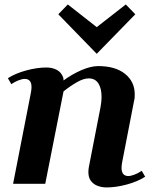

<svg xmlns="http://www.w3.org/2000/svg" viewBox="-20 -806 669 842"><path d="M447.4 16Q426.6 16 408.2 9.1Q389.8 2.2 378.7 -12.7Q367.6 -27.6 367.6 -51.2Q367.6 -55.8 368 -60.9Q368.4 -66 369.4 -72L421.2 -338Q423.2 -349.4 424.3 -360.3Q425.4 -371.2 425.4 -380.4Q425.4 -418.6 411.3 -440.4Q397.2 -462.2 369 -462.2Q346.2 -462.2 316.9 -445.3Q287.6 -428.4 258.6 -405.2L178.4 0H37.4L115.2 -398Q118.2 -413 118.2 -424Q118.2 -460 88.2 -460Q77.2 -460 60.7 -453.5Q44.2 -447 29.6 -437L14.6 -463Q47 -484 94.6 -497Q142.2 -510 183.8 -510Q209.8 -510 229.8 -499.2Q249.8 -488.4 257.6 -464.8Q258.2 -462.2 258.3 -459.4Q258.4 -456.6 258.6 -453Q294.2 -479.6 336 -497.9Q377.8 -516.2 410.6 -516.2Q486 -516.2 528.4 -482Q570.8 -447.8 570.8 -393Q570.8 -386.6 570.6 -380Q570.4 -373.4 568.4 -366L516 -96Q513 -81 513 -70Q513 -34 543 -34Q554 -34 570.5 -40.5Q587 -47 601.6 -57L616.6 -31Q584.2 -10 536.6 3Q489 16 447.4 16ZM404.2 -570 235.6 -743.4 277.4 -786.4 404.2 -687 531.6 -786.4 573.4 -743.4Z"/></svg>

Font: Wittgenstein
Style: Italic
Weight: 400
Italic angle: -11°
Designer: Jörg Drees
Foundry: Jörg Drees
Version: Version 1.500